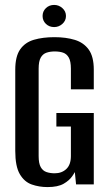

<svg xmlns="http://www.w3.org/2000/svg" viewBox="-20 -749 440 780"><path d="M173 11Q139 11 109 0.5Q79 -10 60.5 -41.5Q42 -73 42 -136V-466Q42 -520 62 -548.5Q82 -577 118 -587.5Q154 -598 201 -598Q248 -598 284 -587Q320 -576 340.5 -547.5Q361 -519 361 -466V-386H268V-470Q268 -500 259.5 -515Q251 -530 236.5 -535Q222 -540 202 -540Q184 -540 169 -535Q154 -530 145.5 -515Q137 -500 137 -470V-115Q137 -85 145.5 -70Q154 -55 169 -50Q184 -45 202 -45Q231 -45 249.5 -62.5Q268 -80 268 -115V-235H209V-290H361V0H289L284 -50Q282 -46 279 -41.5Q276 -37 274 -34Q262 -16 238.5 -2.5Q215 11 173 11ZM200 -639Q180 -639 166.5 -652Q153 -665 153 -684Q153 -703 166.5 -716Q180 -729 200 -729Q219 -729 233.5 -716Q248 -703 248 -684Q248 -665 233.5 -652Q219 -639 200 -639Z"/></svg>

Font: Alumni Sans Thin SemiBold
Style: Regular
Weight: 600
Version: Version 1.018